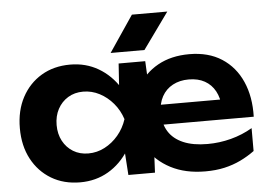

<svg xmlns="http://www.w3.org/2000/svg" viewBox="-55 -887 1372 978"><g transform="rotate(-5 630.5 -398.0)"><path d="M957 16Q855 16 780 -23Q705 -62 663.5 -130Q622 -198 622 -285Q622 -375 659.5 -442.5Q697 -510 765 -548Q833 -586 926 -586Q1024 -586 1092 -542Q1160 -498 1194.5 -420Q1229 -342 1226 -240H724V-342H1123L1069 -301Q1066 -350 1047 -385Q1028 -420 994 -439Q960 -458 912 -458Q866 -458 830.5 -439Q795 -420 775.5 -384.5Q756 -349 756 -301Q756 -245 781 -205Q806 -165 856 -143.5Q906 -122 980 -122Q1041 -122 1100 -137.5Q1159 -153 1210 -183V-66Q1176 -41 1137.5 -22.5Q1099 -4 1055 6Q1011 16 957 16ZM564 0 550 -207 577 -285 550 -362 564 -570H700L714 -289L700 0ZM624 -285Q609 -194 567 -126.5Q525 -59 461 -21.5Q397 16 317 16Q233 16 169.5 -22Q106 -60 70 -127.5Q34 -195 34 -285Q34 -375 70 -442.5Q106 -510 169.5 -548Q233 -586 317 -586Q397 -586 461 -548.5Q525 -511 567.5 -444Q610 -377 624 -285ZM222 -285Q222 -239 241 -203.5Q260 -168 293.5 -147.5Q327 -127 371 -127Q415 -127 454.5 -147.5Q494 -168 524 -203.5Q554 -239 569 -285Q554 -331 524 -366.5Q494 -402 454.5 -422.5Q415 -443 371 -443Q327 -443 293.5 -422.5Q260 -402 241 -366.5Q222 -331 222 -285ZM653 -812H834L701 -627H528Z"/></g></svg>

Font: Unbounded SemiBold
Style: Regular
Weight: 600
Designer: Luke Prowse, Jean-Baptiste Morizot, Fátima Lázaro, Florian Runge
Foundry: NaN
Version: Version 1.700